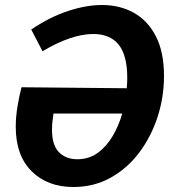

<svg xmlns="http://www.w3.org/2000/svg" viewBox="-20 -736 705 768"><path d="M274 12Q170 12 106.5 -51Q43 -114 43 -229Q43 -268 50 -310.5Q57 -353 66 -387L487 -383Q489 -404 489 -424Q489 -515 454.5 -557.5Q420 -600 353 -600Q266 -600 150 -531L105 -618Q181 -669 253.5 -692.5Q326 -716 388 -716Q460 -716 516 -684.5Q572 -653 604 -590Q636 -527 636 -432Q636 -348 610.5 -269Q585 -190 537.5 -126.5Q490 -63 423 -25.5Q356 12 274 12ZM188 -217Q188 -155 216 -127Q244 -99 289 -99Q336 -99 371 -124.5Q406 -150 430.5 -191.5Q455 -233 469 -282H194Q188 -245 188 -217Z"/></svg>

Font: Bitter
Style: Bold Italic
Weight: 700
Italic angle: -9°
Designer: Sol Matas, and Bitter project Authors
Foundry: Sol Matas
Version: Version 2.001